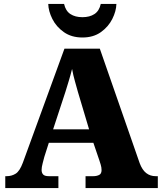

<svg xmlns="http://www.w3.org/2000/svg" viewBox="-20 -963 828 983"><path d="M7 0V-61H14Q40 -61 60.5 -74Q81 -87 97 -130L310 -714H491L695 -128Q708 -93 728.5 -77Q749 -61 777 -61H788V0H418V-61H458Q474 -61 487 -67Q500 -73 500 -92Q500 -106 495.5 -120.5Q491 -135 489 -141L458 -232H230L207 -160Q204 -148 198.5 -127.5Q193 -107 193 -93Q193 -78 201 -69.5Q209 -61 230 -61H279V0ZM252 -301H436L379 -492Q372 -518 363.5 -547.5Q355 -577 349 -610Q341 -578 332 -548.5Q323 -519 315 -493ZM402 -771Q346 -771 307 -798.5Q268 -826 248 -866Q228 -906 227 -943H308Q316 -907 340.5 -891Q365 -875 402 -875Q439 -875 463.5 -891Q488 -907 496 -943H576Q575 -906 555 -866Q535 -826 496.5 -798.5Q458 -771 402 -771Z"/></svg>

Font: Noto Serif Ethiopic Black
Style: Regular
Weight: 900
Designer: Monotype Design Team
Foundry: Monotype Imaging Inc.
Version: Version 2.102; ttfautohint (v1.8.4.7-5d5b)